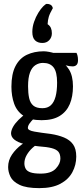

<svg xmlns="http://www.w3.org/2000/svg" viewBox="-20 -775 433 992"><path d="M183 197Q116 197 81 180Q46 163 34 138Q22 113 22 88Q22 53 42 23.5Q62 -6 92.5 -28.5Q123 -51 157 -61L187 -37Q168 -29 149 -12Q130 5 118 26Q106 47 106 69Q106 84 112.5 96.5Q119 109 137.5 115.5Q156 122 190 122Q244 122 268 96.5Q292 71 292 45Q292 22 282 9.5Q272 -3 247.5 -9.5Q223 -16 179 -19Q137 -23 105 -31Q73 -39 55 -53Q37 -67 37 -87Q38 -103 48 -120.5Q58 -138 76.5 -156.5Q95 -175 120 -192L170 -175Q164 -171 153 -160.5Q142 -150 133 -137.5Q124 -125 124 -114Q124 -101 158 -95Q192 -89 242 -83Q281 -77 311 -64.5Q341 -52 357.5 -29Q374 -6 374 34Q374 77 354 114.5Q334 152 292 174.5Q250 197 183 197ZM195 -154Q135 -154 101 -177Q67 -200 53 -239.5Q39 -279 39 -327Q39 -393 60 -433.5Q81 -474 119 -492Q157 -510 206 -510Q217 -510 233.5 -507Q250 -504 264 -499L281 -463Q316 -449 336.5 -416Q357 -383 357 -329Q357 -276 340.5 -237Q324 -198 288.5 -176Q253 -154 195 -154ZM199 -216Q226 -216 242.5 -231Q259 -246 267 -275.5Q275 -305 275 -348Q275 -403 257 -426.5Q239 -450 202 -450Q181 -450 163 -438.5Q145 -427 135 -400.5Q125 -374 125 -329Q125 -294 130.5 -268.5Q136 -243 152 -229.5Q168 -216 199 -216ZM355 -432Q340 -432 319 -437.5Q298 -443 277 -449.5Q256 -456 242.5 -461Q229 -466 229 -466L220 -502H375Q378 -497 380.5 -487.5Q383 -478 383 -464Q383 -447 375.5 -439.5Q368 -432 355 -432ZM222 -755Q234 -755 242 -750Q250 -745 253 -733Q237 -705 232 -688Q227 -671 226 -650Q238 -642 243 -630.5Q248 -619 248 -603Q248 -582 234.5 -567.5Q221 -553 199 -553Q175 -553 161 -566.5Q147 -580 147 -610Q147 -636 156 -662Q165 -688 178 -709Q191 -730 203.5 -742.5Q216 -755 222 -755Z"/></svg>

Font: Yanone Kaffeesatz ExtraLight
Style: Regular
Weight: 400
Version: Version 2.003